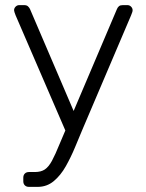

<svg xmlns="http://www.w3.org/2000/svg" viewBox="-20 -540 569 750"><path d="M93 190Q83 190 77 184Q71 178 71 168V154Q71 144 77 138Q83 132 93 132H116Q140 132 155 122Q170 112 183 88Q196 64 213 22L437 -505Q440 -512 445 -516Q450 -520 460 -520H478Q486 -520 492 -514Q498 -508 498 -500Q498 -496 496.5 -492Q495 -488 492 -480L302 -34Q289 -3 273 35.5Q257 74 237 109.5Q217 145 190 167.5Q163 190 127 190ZM241 -17 41 -480Q35 -495 35 -500Q35 -508 41 -514Q47 -520 55 -520H74Q84 -520 89 -515.5Q94 -511 97 -505L273 -94Z"/></svg>

Font: Rubik Light Light
Style: Regular
Weight: 300
Version: Version 2.101